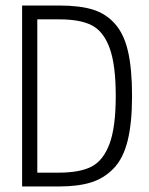

<svg xmlns="http://www.w3.org/2000/svg" viewBox="-20 -675 540 695"><path d="M60 0V-655H194Q268 -655 315.5 -640.5Q363 -626 396 -589Q429 -552 443.5 -488.5Q458 -425 458 -327.5Q458 -230 442 -165.5Q426 -101 391 -65Q356 -29 309 -14.5Q262 0 192 0ZM194 -605H115V-50H192Q269 -50 311.5 -72Q354 -94 376.5 -154.5Q399 -215 399 -327.5Q399 -440 377 -500.5Q355 -561 313 -583Q271 -605 194 -605Z"/></svg>

Font: Lekton
Style: Regular
Weight: 400
Designer: Paolo Mazzetti, Luciano Perondi, Raffaele Flato, Elena Papassissa, Emilio Macchia, Michela Povoleri, Tobias Seemiller, R
Version: Version 34.000